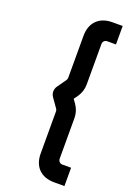

<svg xmlns="http://www.w3.org/2000/svg" viewBox="-202 -971 862 1251"><g transform="rotate(20 229.5 -345.0)"><path d="M419 210V83H358C342 83 329 70 329 53V-229C329 -261 319 -292 300 -319L281 -345L300 -371C319 -398 329 -429 329 -461V-743C329 -759 342 -772 358 -772H419V-900H348C256 -900 201 -844 201 -753V-461C201 -455 199 -450 196 -445L151 -381C136 -359 136 -331 151 -309L196 -245C199 -241 201 -235 201 -229V63C201 155 256 210 348 210Z"/></g></svg>

Font: Manrope ExtraBold
Style: Regular
Weight: 800
Designer: Mikhail Sharanda
Foundry: Mikhail Sharanda
Version: Version 4.505